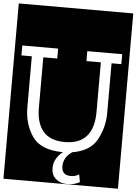

<svg xmlns="http://www.w3.org/2000/svg" viewBox="-82 -969 877 1233"><g transform="rotate(5 357.0 -352.0)"><path d="M-12 213V-917H726V213ZM615 -586H678V-650H453V-586H546V-267Q546 -56 359 -56Q265 -56 220 -109Q175 -162 175 -258V-586H265V-650H34V-586H101V-256Q101 -151 155 -71Q209 9 354 10Q328 29 312 56.5Q296 84 296 118Q296 161 325 186.5Q354 212 400 212Q442 212 479 192L470 143Q447 158 416 158Q358 158 358 99Q358 75 370 50.5Q382 26 414 5Q529 -14 572 -94Q615 -174 615 -267Z"/></g></svg>

Font: Zilla Slab Highlight Regular
Style: Regular
Weight: 400
Designer: Typotheque Type Foundry
Foundry: Typotheque type foundry
Version: Version 1.1; 2017; ttfautohint (v1.6)